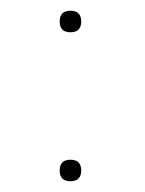

<svg xmlns="http://www.w3.org/2000/svg" viewBox="-20 -335 270 357"><path d="M91 -295Q91 -315 111 -315Q131 -315 131 -295Q131 -275 111 -275Q91 -275 91 -295ZM91 -18Q91 -38 111 -38Q131 -38 131 -18Q131 2 111 2Q91 2 91 -18Z"/></svg>

Font: Alegreya Sans SC Thin
Style: Regular
Weight: 100
Designer: Juan Pablo del Peral
Foundry: Huerta Tipografica
Version: Version 2.007